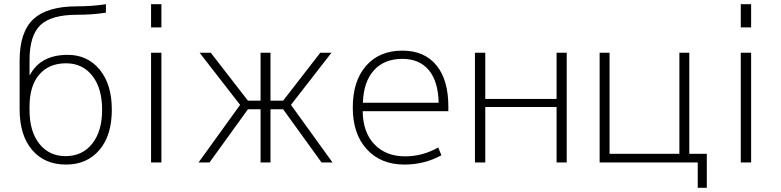

<svg xmlns="http://www.w3.org/2000/svg" viewBox="-20 -770 3703 910"><path d="M73 -483Q73 -618 138 -679Q203 -740 345 -740Q416 -740 482 -750V-710Q419 -700 345 -700Q223 -700 171.5 -651Q120 -602 120 -485V-415H122Q173 -510 301 -510Q395 -510 452.5 -440Q510 -370 510 -250Q510 -128 451 -59Q392 10 293 10Q191 10 132 -59.5Q73 -129 73 -253ZM293 -470Q212 -470 166 -416.5Q120 -363 120 -265V-248Q120 -147 166.5 -88.5Q213 -30 291 -30Q370 -30 417 -89Q464 -148 464 -250Q464 -352 417.5 -411Q371 -470 293 -470Z M696 0V-520H745V0ZM696 -640V-750H745V-640Z M1215 0V-252H1155L973 0H921L1118 -273L926 -520H979L1155 -293H1215V-520H1262V-293H1322L1498 -520H1551L1359 -273L1556 0H1504L1322 -252H1262V0Z M1700 -283H2059Q2057 -384 2012.5 -437.5Q1968 -491 1887 -491Q1801 -491 1752 -436.5Q1703 -382 1700 -283ZM1699 -243Q1700 -143 1754.5 -86Q1809 -29 1900 -29Q1983 -29 2057 -71L2072 -34Q1991 10 1897 10Q1785 10 1718.5 -62.5Q1652 -135 1652 -260Q1652 -386 1715 -458Q1778 -530 1887 -530Q1991 -530 2048 -461Q2105 -392 2105 -265V-243Z M2280 -263V0H2231V-520H2280V-301H2618V-520H2666V0H2618V-263Z M3247 -41H3330V120H3287V0H2822V-520H2869V-41H3200V-520H3247Z M3491 0V-520H3540V0ZM3491 -640V-750H3540V-640Z"/></svg>

Font: Mplus 1p Light
Style: Regular
Weight: 300
Version: Version 1.061